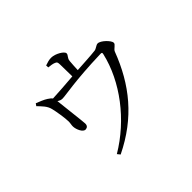

<svg xmlns="http://www.w3.org/2000/svg" viewBox="-174 -1035 1348 1348"><g transform="rotate(-45 500.0 -361.0)"><path d="M405 -740C425 -738 447 -735 460 -729C476 -723 477 -717 478 -695C479 -671 480 -612 480 -576C412 -571 330 -564 274 -562C269 -570 260 -577 245 -587C222 -602 194 -612 165 -624L153 -607C180 -578 208 -553 217 -514C225 -484 238 -403 238 -370C238 -353 233 -335 234 -323C235 -294 256 -244 283 -246C299 -247 311 -257 310 -279C310 -297 287 -483 283 -527C297 -518 308 -514 321 -514C357 -514 466 -540 731 -548C745 -548 747 -546 744 -532C693 -311 529 -96 315 31L332 52C579 -68 724 -250 814 -488C821 -507 853 -519 853 -537C853 -560 799 -614 769 -614C753 -614 736 -595 718 -593C677 -588 603 -584 538 -580C539 -608 541 -643 543 -664C545 -694 566 -700 566 -719C566 -739 509 -774 467 -774C446 -774 427 -768 404 -760Z"/></g></svg>

Font: Source Han Serif K
Style: Regular
Weight: 400
Designer: Ryoko NISHIZUKA 西塚涼子 (kana & ideographs); Frank Grießhammer (Latin, Greek & Cyrillic); Wenlong ZHANG 张文龙 (bopomofo); San
Foundry: Adobe Systems Incorporated
Version: Version 1.001;PS 1.001;hotconv 16.6.54;makeotf.lib2.5.65590